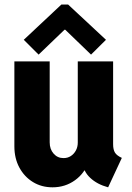

<svg xmlns="http://www.w3.org/2000/svg" viewBox="-20 -800 568 828"><path d="M206.5 7.8Q159.2 7.8 122.1 -14.9Q85 -37.6 63.5 -77.4Q42 -117.2 42 -168.9V-535.2H194.3V-186Q194.3 -156.7 211.2 -137.5Q228 -118.2 253.9 -118.2Q272 -118.2 285.6 -127.2Q299.3 -136.2 307.4 -151.4Q315.4 -166.5 315.4 -185.1V-535.2H467.8V-178.2Q467.8 -154.8 475.8 -141.8Q483.9 -128.9 505.4 -119.1L446.3 7.8Q398.9 -4.9 368.9 -33.2Q338.9 -61.5 337.4 -97.7L366.7 -64.9H312.5L361.8 -103.5Q346.2 -53.7 303.7 -22.9Q261.2 7.8 206.5 7.8ZM146.5 -564.5 82.5 -628.4 244.6 -780.3H273.9L437 -628.4L372.6 -564.5L261.2 -671.9H258.3Z"/></svg>

Font: Reddit Sans Condensed ExtraBold
Style: Regular
Weight: 800
Designer: Stephen Hutchings
Foundry: Reddit
Version: Version 1.014